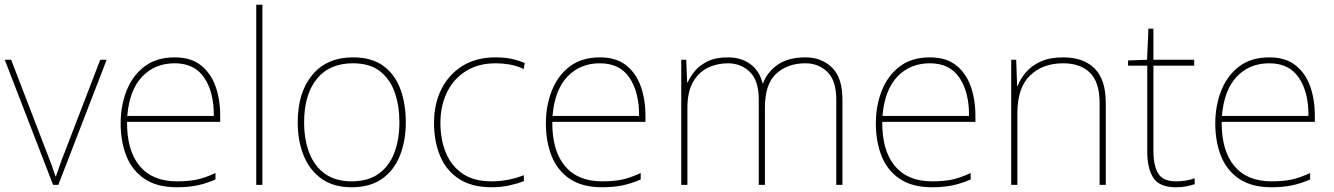

<svg xmlns="http://www.w3.org/2000/svg" viewBox="-20 -780 5628 810"><path d="M204 0 0 -528H27L177 -138Q190 -106 198 -83.5Q206 -61 214 -36H216Q225 -61 232.5 -83.5Q240 -106 253 -138L403 -528H430L226 0Z M717 -538Q785 -538 827 -505Q869 -472 889 -416.5Q909 -361 909 -291V-266H516Q515 -145 569 -80Q623 -15 726 -15Q774 -15 808.5 -22Q843 -29 889 -50V-23Q851 -6 812.5 2Q774 10 726 10Q643 10 590.5 -25Q538 -60 513.5 -121Q489 -182 489 -259Q489 -334 514 -397.5Q539 -461 589.5 -499.5Q640 -538 717 -538ZM717 -513Q633 -513 579.5 -456.5Q526 -400 517 -291H882Q883 -390 842 -451.5Q801 -513 717 -513Z M1087 0H1061V-760H1087Z M1692 -264Q1692 -187 1667.5 -124.5Q1643 -62 1592.5 -26Q1542 10 1463 10Q1387 10 1336.5 -26Q1286 -62 1261 -124Q1236 -186 1236 -264Q1236 -390 1297.5 -464Q1359 -538 1469 -538Q1549 -538 1598 -501.5Q1647 -465 1669.5 -403Q1692 -341 1692 -264ZM1263 -264Q1263 -191 1285 -134.5Q1307 -78 1351.5 -46.5Q1396 -15 1463 -15Q1533 -15 1577.5 -47Q1622 -79 1643.5 -135.5Q1665 -192 1665 -264Q1665 -333 1645.5 -389.5Q1626 -446 1583 -479.5Q1540 -513 1469 -513Q1370 -513 1316.5 -447Q1263 -381 1263 -264Z M2054 10Q1970 10 1916 -25.5Q1862 -61 1836.5 -122.5Q1811 -184 1811 -261Q1811 -342 1842.5 -404.5Q1874 -467 1932 -502.5Q1990 -538 2071 -538Q2107 -538 2136.5 -532Q2166 -526 2194 -514L2189 -489Q2159 -503 2129.5 -508Q2100 -513 2071 -513Q1999 -513 1947 -481Q1895 -449 1866.5 -392Q1838 -335 1838 -261Q1838 -193 1860.5 -137Q1883 -81 1930.5 -48Q1978 -15 2054 -15Q2090 -15 2125.5 -22Q2161 -29 2190 -41V-16Q2165 -6 2130 2Q2095 10 2054 10Z M2511 -538Q2579 -538 2621 -505Q2663 -472 2683 -416.5Q2703 -361 2703 -291V-266H2310Q2309 -145 2363 -80Q2417 -15 2520 -15Q2568 -15 2602.5 -22Q2637 -29 2683 -50V-23Q2645 -6 2606.5 2Q2568 10 2520 10Q2437 10 2384.5 -25Q2332 -60 2307.5 -121Q2283 -182 2283 -259Q2283 -334 2308 -397.5Q2333 -461 2383.5 -499.5Q2434 -538 2511 -538ZM2511 -513Q2427 -513 2373.5 -456.5Q2320 -400 2311 -291H2676Q2677 -390 2636 -451.5Q2595 -513 2511 -513Z M3378 -538Q3446 -538 3490 -495Q3534 -452 3534 -361V0H3508V-360Q3508 -440 3470.5 -476.5Q3433 -513 3378 -513Q3303 -513 3255 -469.5Q3207 -426 3207 -325V0H3181V-360Q3181 -440 3143.5 -476.5Q3106 -513 3051 -513Q3005 -513 2966 -494Q2927 -475 2903.5 -433.5Q2880 -392 2880 -325V0H2854V-528H2875L2879 -432H2881Q2892 -457 2912 -481Q2932 -505 2966 -521.5Q3000 -538 3051 -538Q3106 -538 3145 -510Q3184 -482 3197 -429H3199Q3218 -478 3262.5 -508Q3307 -538 3378 -538Z M3903 -538Q3971 -538 4013 -505Q4055 -472 4075 -416.5Q4095 -361 4095 -291V-266H3702Q3701 -145 3755 -80Q3809 -15 3912 -15Q3960 -15 3994.5 -22Q4029 -29 4075 -50V-23Q4037 -6 3998.5 2Q3960 10 3912 10Q3829 10 3776.5 -25Q3724 -60 3699.5 -121Q3675 -182 3675 -259Q3675 -334 3700 -397.5Q3725 -461 3775.5 -499.5Q3826 -538 3903 -538ZM3903 -513Q3819 -513 3765.5 -456.5Q3712 -400 3703 -291H4068Q4069 -390 4028 -451.5Q3987 -513 3903 -513Z M4465 -538Q4551 -538 4598 -491Q4645 -444 4645 -346V0H4619V-345Q4619 -433 4578.5 -473Q4538 -513 4465 -513Q4379 -513 4325.5 -461.5Q4272 -410 4272 -302V0H4246V-528H4267L4271 -417H4273Q4285 -448 4308.5 -475.5Q4332 -503 4370.5 -520.5Q4409 -538 4465 -538Z M4941 -15Q4966 -15 4985 -18.5Q5004 -22 5020 -28V-3Q5004 2 4985.5 6Q4967 10 4941 10Q4871 10 4845.5 -30Q4820 -70 4820 -140V-503H4739V-525L4819 -528L4825 -659H4846V-528H5018V-503H4846V-143Q4846 -82 4866 -48.5Q4886 -15 4941 -15Z M5335 -538Q5403 -538 5445 -505Q5487 -472 5507 -416.5Q5527 -361 5527 -291V-266H5134Q5133 -145 5187 -80Q5241 -15 5344 -15Q5392 -15 5426.5 -22Q5461 -29 5507 -50V-23Q5469 -6 5430.5 2Q5392 10 5344 10Q5261 10 5208.5 -25Q5156 -60 5131.5 -121Q5107 -182 5107 -259Q5107 -334 5132 -397.5Q5157 -461 5207.5 -499.5Q5258 -538 5335 -538ZM5335 -513Q5251 -513 5197.5 -456.5Q5144 -400 5135 -291H5500Q5501 -390 5460 -451.5Q5419 -513 5335 -513Z"/></svg>

Font: Noto Sans Tamil Thin
Style: Regular
Weight: 100
Designer: Jelle Bosma - Monotype Design Team
Foundry: Monotype Imaging Inc.
Version: Version 2.004; ttfautohint (v1.8.4.7-5d5b)